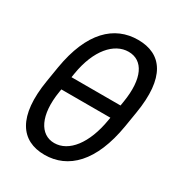

<svg xmlns="http://www.w3.org/2000/svg" viewBox="-174 -835 888 959"><g transform="rotate(30 270.0 -356.0)"><path d="M502.8 -315.3 517 -402C554 -623.6 481.5 -721.6 343.8 -721.6C207.4 -721.6 102.3 -623.6 65.3 -402L51.1 -315.3C14.2 -92.3 88.1 9.9 224.4 9.9C360.8 9.9 465.9 -92.3 502.8 -315.3ZM132.1 -299.7 134.6 -315.3H417.3L414.8 -299.7C390.6 -153.4 321 -65.3 237.2 -65.3C154.8 -65.3 108 -153.4 132.1 -299.7ZM148.1 -393.5 152 -417.6C176.1 -563.9 250 -646.3 332.4 -646.3C416.2 -646.3 458.8 -563.9 434.7 -417.6L430.8 -393.5Z"/></g></svg>

Font: Margiela Sans
Style: Italic
Weight: 400
Italic angle: -9.39999°
Designer: Stefan Endress, Andreas Faust
Version: Version 1.100;FEAKit 1.0